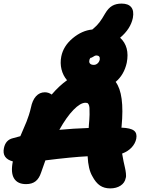

<svg xmlns="http://www.w3.org/2000/svg" viewBox="-21 -1067 821 1074"><path d="M595.2 -13.2Q562 -13.2 538.3 -29.1Q514.6 -44.9 495.1 -82Q472.7 -120.1 469.2 -192.9Q380.4 -188.5 232.9 -169.9Q227.5 -156.2 209 -102.1Q198.2 -68.8 178 -53Q157.7 -37.1 125 -37.1Q77.1 -37.1 57.6 -69.1Q38.1 -101.1 50.8 -164.1Q-11.2 -180.7 1 -238.8Q10.3 -284.2 50.8 -293.9Q87.9 -304.2 92.8 -305.2Q98.1 -318.4 109.9 -345.2Q121.6 -372.1 127.4 -386.5Q133.3 -400.9 140.4 -422.9Q147.5 -444.8 151.9 -464.8Q160.2 -506.3 180.4 -528.6Q200.7 -550.8 230 -550.8Q250.5 -550.8 268.1 -538.1Q311 -587.9 354 -618.2Q331.5 -644.5 323 -679.2Q314.5 -713.9 321.8 -751Q333.5 -809.6 385.5 -853Q437.5 -896.5 495.1 -901.9Q496.1 -902.3 497.6 -903.8Q499 -905.3 500 -905.8Q521.5 -923.8 535.6 -942.4Q549.8 -960.9 566.9 -991.2Q585 -1022 606.7 -1034.4Q628.4 -1046.9 659.2 -1046.9Q696.8 -1046.9 713.1 -1026.6Q729.5 -1006.3 722.2 -966.8Q709.5 -905.3 650.9 -856Q705.6 -805.7 688 -715.8Q673.3 -648.9 626 -608.9Q676.3 -542 659.2 -360.8Q659.2 -356 658.2 -353Q709.5 -351.1 728.3 -336.4Q747.1 -321.8 741.2 -291Q735.8 -264.2 715.1 -241.9Q694.3 -219.7 662.1 -208Q665 -188 670.2 -164.1Q675.3 -140.1 678.2 -128.2Q681.2 -116.2 683.3 -97.9Q685.5 -79.6 682.1 -70.8Q677.2 -44.4 653.6 -28.8Q629.9 -13.2 595.2 -13.2ZM479 -730Q476.1 -717.8 482.9 -710.9Q489.7 -704.1 503.9 -704.1Q515.6 -704.1 524.9 -712.4Q534.2 -720.7 537.1 -733.9Q540 -756.8 517.1 -756.8Q510.7 -756.8 501 -750Q491.2 -743.2 484.9 -743.2Q479 -735.8 479 -730ZM457 -492.2Q428.7 -492.2 389.9 -452.4Q351.1 -412.6 311 -340.8Q388.2 -348.1 475.1 -351.1Q475.1 -353.5 475.6 -358.6Q476.1 -363.8 476.1 -366.2Q479.5 -401.9 480 -426Q480.5 -450.2 479.5 -463.4Q478.5 -476.6 474.6 -483.2Q470.7 -489.7 467.3 -491Q463.9 -492.2 457 -492.2Z"/></svg>

Font: Shantell Sans Irregular Bouncy
Style: Italic
Weight: 800
Italic angle: -11.31°
Designer: Stephen Nixon, Anya Danilova, Shantell Martin
Foundry: Arrow Type
Version: Version 1.006;[9816181b4]